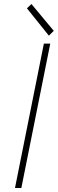

<svg xmlns="http://www.w3.org/2000/svg" viewBox="-20 -937 288 957"><path d="M54.7 0 198.7 -719.7H230.5L86.4 0ZM223.6 -759.3 114.3 -895.5 136.7 -917 248 -783.2Z"/></svg>

Font: Reddit Sans ExtraLight
Style: Italic
Weight: 250
Italic angle: -11.25°
Designer: Stephen Hutchings
Version: Version 1.013